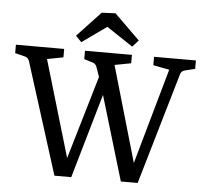

<svg xmlns="http://www.w3.org/2000/svg" viewBox="-54 -804 922 864"><g transform="rotate(5 407.0 -372.0)"><path d="M523 4H599L746 -499C749 -511 756 -516 767 -519L812 -530V-568H623V-530L696 -516L574 -84L449 -516L523 -530V-568H311V-530L348 -519C359 -516 365 -510 369 -499L384 -456L273 -80L144 -516L217 -530V-568H-1V-530L43 -519C54 -516 61 -510 64 -499L223 4H299L409 -377ZM291 -605 402 -684 521 -605 548 -635 433 -748 371 -745 265 -632Z"/></g></svg>

Font: Yrsa
Style: Regular
Weight: 400
Designer: Anna Giedrys (Yrsa+Rasa design), David Brezina (Yrsa art-direction, Rasa art-direction, design)
Foundry: Rosetta Type Foundry
Version: Version 1.001;PS 1.1;hotconv 1.0.88;makeotf.lib2.5.647800